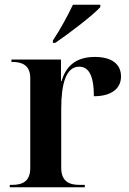

<svg xmlns="http://www.w3.org/2000/svg" viewBox="-20 -786 543 806"><path d="M202 -616V-606H212C271 -646 369 -721 401 -756V-766H286C265 -721 231 -659 202 -616ZM21 0H336V-10H312C272 -10 237 -24 237 -81V-329C237 -434 257 -506 312 -506C349 -506 374 -476 374 -382C449 -382 488 -415 488 -465C488 -517 449 -547 378 -547C294 -547 256 -504 238 -445H236V-536H28V-526H32C71 -526 107 -513 107 -459V-80C107 -23 72 -10 32 -10H21Z"/></svg>

Font: Noto Serif Display SemiBold
Style: Regular
Weight: 600
Designer: Monotype Design Team
Foundry: Monotype Imaging Inc.
Version: Version 2.009